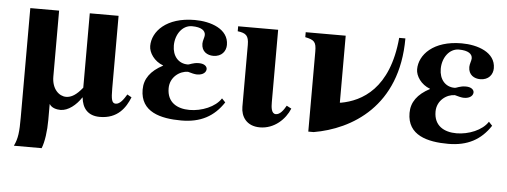

<svg xmlns="http://www.w3.org/2000/svg" viewBox="-47 -595 2436 923"><g transform="rotate(5 1171.0 -134.0)"><path d="M199 -9H200C210 8 234 14 253 14C290 14 328 -17 353 -55H354C359 -4 386 31 444 31C530 31 567 -24 588 -76L567 -88C553 -65 536 -39 515 -39C496 -39 492 -58 492 -111V-461H353V-102C324 -66 300 -51 274 -51C241 -51 205 -82 205 -143V-461H66V67C66 135 63 168 45 205H179C192 173 199 120 199 68Z M1022 -109C995 -66 929 -40 871 -40C811 -40 762 -67 762 -135C762 -190 809 -222 848 -222C865 -217 881 -213 892 -213C923 -213 936 -229 936 -243C936 -255 924 -268 897 -268C867 -268 854 -257 843 -257C798 -257 769 -292 769 -342C769 -396 802 -442 848 -442C894 -442 913 -426 913 -405C913 -394 905 -378 905 -363C905 -324 934 -309 962 -309C1003 -309 1023 -337 1023 -367C1023 -444 936 -473 859 -473C722 -473 656 -400 656 -330C656 -298 682 -258 726 -242V-241C667 -210 638 -170 638 -118C638 -10 736 14 836 14C929 14 993 -21 1039 -91Z M1262 -461H1069V-437C1109 -432 1123 -421 1123 -376V-77C1123 -31 1150 14 1215 14C1285 14 1337 -37 1358 -89L1335 -101C1322 -78 1306 -56 1286 -56C1264 -56 1262 -88 1262 -112Z M1845 -473C1823 -226 1693 -156 1593 -138H1588V-461H1395V-437C1439 -428 1449 -419 1449 -372V14H1475C1655 -17 1875 -144 1875 -473Z M2310 -109C2283 -66 2217 -40 2159 -40C2099 -40 2050 -67 2050 -135C2050 -190 2097 -222 2136 -222C2153 -217 2169 -213 2180 -213C2211 -213 2224 -229 2224 -243C2224 -255 2212 -268 2185 -268C2155 -268 2142 -257 2131 -257C2086 -257 2057 -292 2057 -342C2057 -396 2090 -442 2136 -442C2182 -442 2201 -426 2201 -405C2201 -394 2193 -378 2193 -363C2193 -324 2222 -309 2250 -309C2291 -309 2311 -337 2311 -367C2311 -444 2224 -473 2147 -473C2010 -473 1944 -400 1944 -330C1944 -298 1970 -258 2014 -242V-241C1955 -210 1926 -170 1926 -118C1926 -10 2024 14 2124 14C2217 14 2281 -21 2327 -91Z"/></g></svg>

Font: XITS
Style: Bold
Weight: 700
Designer: MicroPress Inc., with final additions and corrections provided by Coen Hoffman, Elsevier (retired)
Version: Version 1.107